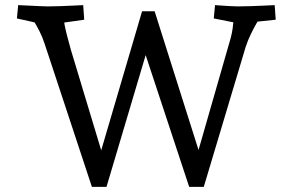

<svg xmlns="http://www.w3.org/2000/svg" viewBox="-20 -730 1145 750"><path d="M339 0 155 -557Q146 -585 134 -608.5Q122 -632 112 -648Q102 -664 98 -669L149 -635L46 -658L51 -710Q70 -709 93.5 -708Q117 -707 137 -706Q157 -705 167 -705Q191 -705 215.5 -706Q240 -707 263.5 -708Q287 -709 305 -710L309 -653L196 -637L227 -665Q229 -650 232.5 -632Q236 -614 242 -590.5Q248 -567 257 -535L385 -111H366L535 -686H584L766 -111H746L881 -581Q886 -600 888.5 -617Q891 -634 892 -647Q893 -660 893 -667L926 -636L815 -658L820 -710Q848 -708 871 -706.5Q894 -705 908 -705Q934 -705 960.5 -706Q987 -707 1011 -708Q1035 -709 1053 -710L1057 -653L952 -642L1003 -675Q995 -661 983 -640.5Q971 -620 959.5 -596Q948 -572 940 -548L776 0H719L539 -545H558L396 0Z"/></svg>

Font: Andada Pro
Style: Regular
Weight: 400
Designer: Carolina Giovagnoli
Foundry: Huerta Tipografica
Version: Version 3.003